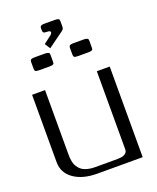

<svg xmlns="http://www.w3.org/2000/svg" viewBox="-172 -1062 948 1162"><g transform="rotate(-20 302.0 -481.0)"><path d="M355 -941.9V-910.6Q355 -900.4 352.1 -894.8Q349.1 -889.2 341.3 -883.3L241.2 -810.5L218.8 -845.7L270.5 -885.3Q278.8 -893.6 278.8 -899.9Q278.8 -910.6 261.2 -910.6Q240.7 -910.6 235.4 -914.8Q230 -918.9 230 -931.2V-941.9Q230 -947.3 230.5 -949.7Q231 -952.1 233.6 -955.8Q236.3 -959.5 243.2 -960.9Q250 -962.4 261.2 -962.4H323.7Q338.9 -962.4 345.7 -959.7Q352.5 -957 353.8 -953.6Q355 -950.2 355 -941.9ZM479 -771V-729Q479 -720.2 477.8 -716.8Q476.6 -713.4 469.7 -710.9Q462.9 -708.5 447.8 -708.5H385.3Q364.7 -708.5 359.4 -712.6Q354 -716.8 354 -729V-771Q354 -776.4 354.5 -778.8Q355 -781.2 357.7 -784.9Q360.4 -788.6 367.2 -790Q374 -791.5 385.3 -791.5H447.8Q462.4 -791.5 469.5 -788.6Q476.6 -785.6 477.8 -782.2Q479 -778.8 479 -771ZM229 -771V-729Q229 -720.2 227.8 -716.8Q226.6 -713.4 219.7 -710.9Q212.9 -708.5 197.8 -708.5H135.3Q114.7 -708.5 109.4 -712.6Q104 -716.8 104 -729V-771Q104 -776.4 104.5 -778.8Q105 -781.2 107.7 -784.9Q110.4 -788.6 117.2 -790Q124 -791.5 135.3 -791.5H197.8Q212.4 -791.5 219.5 -788.6Q226.6 -785.6 227.8 -782.2Q229 -778.8 229 -771ZM541.5 -583.5V0H250Q156.2 0 98.9 -40.3Q41.5 -80.6 41.5 -149.9V-583.5H125V-172.9Q125 -159.7 125.5 -149.9Q126 -140.1 128.7 -125.5Q131.3 -110.8 136.2 -100.3Q141.1 -89.8 150.4 -78.1Q159.7 -66.4 172.4 -58.8Q185.1 -51.3 205.1 -46.4Q225.1 -41.5 250 -41.5H375Q388.7 -41.5 395.8 -41.7Q402.8 -42 414.6 -43Q426.3 -43.9 432.6 -46.6Q439 -49.3 445.8 -54Q452.6 -58.6 455.6 -65.9Q458.5 -73.2 458.5 -83.5V-583.5Z"/></g></svg>

Font: Gputeks
Style: Regular
Weight: 500
Version: Version 0.9